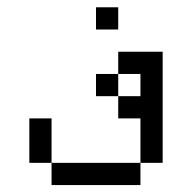

<svg xmlns="http://www.w3.org/2000/svg" viewBox="-20 -708 540 540"><path d="M312.5 -625H250V-687.5H312.5ZM62.5 -375H125V-250H62.5ZM125 -250H375V-187.5H125ZM250 -500H312.5V-437.5H250ZM312.5 -437.5H375V-500H312.5V-562.5H437.5V-250H375V-375H312.5Z"/></svg>

Font: 寒蝉点阵体 16px
Style: Regular
Weight: 400
Designer: Designed by Warren2060
Foundry: ChillType
Version: Version 1.000